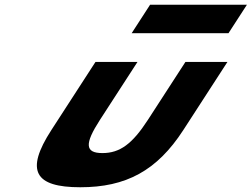

<svg xmlns="http://www.w3.org/2000/svg" viewBox="-20 -774 1060 809"><path d="M612.4 -754 534.7 -634H942.7L1020.4 -754ZM382.3 -513H559.3L401.2 -269C335.8 -168 337.6 -129 411.6 -129C485.6 -129 537.8 -168 603.2 -269L761.3 -513H938.3L752.4 -226C641 -54 510.3 15 318.3 15C126.3 15 85 -54 196.4 -226Z"/></svg>

Font: Hussar
Style: BdWodka
Weight: 700
Foundry: Cannot Into Space Fonts
Version: Version 2.00